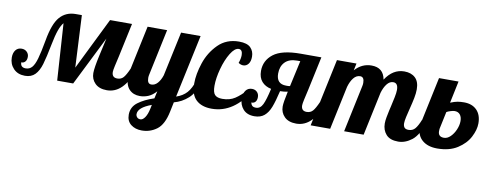

<svg xmlns="http://www.w3.org/2000/svg" viewBox="-101 -827 3588 1395"><g transform="rotate(10 1693.0 -129.5)"><path d="M869 -179Q806 6 683 6Q626 6 595.5 -24.5Q565 -55 565 -100Q565 -139 586 -233L615 -363L434 0H316L289 -419Q271 -398 257 -358.5Q243 -319 230 -252Q211 -154 195.5 -102Q180 -50 152.5 -22Q125 6 79 6Q25 6 -6.5 -27.5Q-38 -61 -38 -109Q-38 -143 -22 -163.5Q-6 -184 22 -184Q46 -184 61 -169Q76 -154 76 -133Q76 -109 64 -96.5Q52 -84 36 -86Q36 -48 75 -48Q103 -48 121 -68.5Q139 -89 152.5 -136Q166 -183 182 -272Q204 -399 248.5 -449.5Q293 -500 365 -500H410L429 -116L618 -500H780L727 -252Q717 -209 710 -177Q703 -145 703 -133Q703 -91 743 -91Q771 -91 788 -110Q805 -129 827 -179Z M871 153Q871 96 917 61.5Q963 27 1034 4L1046 -50Q1017 -18 987 -6Q957 6 926 6Q878 6 848.5 -24Q819 -54 819 -114Q819 -139 827 -179L895 -500H1039L967 -160Q964 -148 964 -135Q964 -91 994 -91Q1020 -91 1040 -113.5Q1060 -136 1072 -173L1142 -500H1286L1187 -36Q1235 -52 1264 -84Q1293 -116 1313 -179H1355Q1328 -90 1282 -48.5Q1236 -7 1178 8L1163 80Q1143 177 1094 213.5Q1045 250 983 250Q935 250 903 225Q871 200 871 153ZM1018 83 1024 54Q926 90 926 139Q926 152 935 162Q944 172 960 172Q977 172 993 149Q1009 126 1018 83Z M1300 -153Q1300 -222 1327.5 -305Q1355 -388 1415.5 -448.5Q1476 -509 1569 -509Q1629 -509 1654.5 -483Q1680 -457 1680 -417Q1680 -382 1665 -363Q1650 -344 1627 -344Q1610 -344 1592 -356Q1604 -389 1604 -415Q1604 -434 1597 -445Q1590 -456 1576 -456Q1546 -456 1516 -407Q1486 -358 1467 -288Q1448 -218 1448 -162Q1448 -113 1465 -95.5Q1482 -78 1520 -78Q1574 -78 1612.5 -103Q1651 -128 1697 -179H1731Q1620 6 1456 6Q1382 6 1341 -32.5Q1300 -71 1300 -153Z M1659 -107Q1659 -143 1675.5 -165Q1692 -187 1721 -187Q1744 -187 1758.5 -172.5Q1773 -158 1773 -135Q1773 -111 1761.5 -99Q1750 -87 1733 -89Q1734 -76 1743 -66.5Q1752 -57 1772 -57Q1804 -57 1821.5 -93Q1839 -129 1857 -211Q1813 -220 1787.5 -249Q1762 -278 1762 -327Q1762 -404 1824 -452Q1886 -500 2025 -500H2177L2124 -252Q2114 -209 2107 -177Q2100 -145 2100 -133Q2100 -91 2140 -91Q2168 -91 2185 -110Q2202 -129 2224 -179H2266Q2203 6 2080 6Q2023 6 1992.5 -24.5Q1962 -55 1962 -100Q1962 -129 1980 -212Q1953 -206 1924 -206Q1906 -129 1889 -85Q1872 -41 1844 -17.5Q1816 6 1771 6Q1717 6 1688 -26.5Q1659 -59 1659 -107ZM1973 -253Q1984 -253 1989 -255L2031 -446H2007Q1949 -446 1918.5 -414.5Q1888 -383 1888 -330Q1888 -253 1960 -253Z M2714 -107Q2714 -128 2719 -154.5Q2724 -181 2729.5 -206Q2735 -231 2737 -238Q2745 -273 2752 -307Q2759 -341 2759 -362Q2759 -413 2723 -413Q2697 -413 2677 -387.5Q2657 -362 2645 -321L2577 0H2433L2506 -345Q2509 -357 2509 -370Q2509 -414 2479 -414Q2451 -414 2430.5 -388.5Q2410 -363 2398 -321L2330 0H2186L2292 -500H2436L2425 -448Q2476 -505 2547 -505Q2635 -505 2650 -419Q2705 -504 2789 -504Q2840 -504 2870 -476Q2900 -448 2900 -391Q2900 -362 2893 -326.5Q2886 -291 2873 -240Q2865 -209 2858.5 -179.5Q2852 -150 2852 -133Q2852 -113 2861 -102Q2870 -91 2892 -91Q2922 -91 2940 -112.5Q2958 -134 2976 -179H3018Q2981 -69 2932.5 -31.5Q2884 6 2832 6Q2771 6 2742.5 -26.5Q2714 -59 2714 -107Z M2970 -122Q2970 -152 2977 -179L3045 -500H3189L3155 -338Q3187 -351 3208.5 -354.5Q3230 -358 3255 -358Q3315 -358 3349.5 -323Q3384 -288 3384 -225Q3384 -178 3356 -124Q3328 -70 3268.5 -32Q3209 6 3120 6Q3051 6 3010.5 -28Q2970 -62 2970 -122ZM3253 -219Q3253 -249 3239 -266.5Q3225 -284 3199 -284Q3188 -284 3168.5 -278Q3149 -272 3140 -266L3115 -148Q3112 -140 3112 -120Q3112 -79 3155 -79Q3180 -79 3202.5 -101Q3225 -123 3239 -156Q3253 -189 3253 -219Z"/></g></svg>

Font: Lobster
Style: Regular
Weight: 400
Designer: Impallari Type
Foundry: Impallari Type
Version: Version 2.100